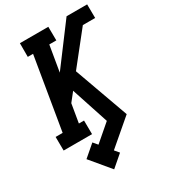

<svg xmlns="http://www.w3.org/2000/svg" viewBox="-236 -849 1087 1229"><g transform="rotate(-30 307.0 -234.5)"><path d="M15 0 14 -101H66L155 -634H116V-735H326L327 -634H275L243 -444L461 -735H613L614 -634H523L337 -400L481 0H358L259 -301L209 -238L186 -101H224L225 0ZM235 266 114 121 200 47 227 79 413 -81 481 0 294 160 321 192Z"/></g></svg>

Font: Iosevka Etoile
Style: Bold Italic
Weight: 700
Italic angle: -9°
Designer: Belleve Invis
Foundry: Belleve Invis
Version: Version 28.1.0; ttfautohint (v1.8.4)